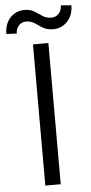

<svg xmlns="http://www.w3.org/2000/svg" viewBox="-92 -929 457 963"><g transform="rotate(-5 136.5 -447.0)"><path d="M96.2 -710.9V0H173.8V-710.9ZM252.4 -893.6C252.4 -860.4 230 -836.4 201.2 -836.4C183.6 -836.4 168.5 -840.8 156.2 -849.1C143.6 -857.4 130.4 -866.2 117.2 -874.5C104 -882.8 87.4 -886.7 67.9 -886.7C40 -886.7 16.1 -876.5 -3.4 -856C-22.5 -835 -32.2 -808.1 -32.2 -774.4L20 -772C20 -805.2 42.5 -828.1 71.3 -828.1C127.4 -828.1 136.2 -777.8 204.6 -777.8C232.4 -777.8 256.3 -788.1 275.9 -808.6C295.4 -829.1 305.2 -856 305.2 -889.6Z"/></g></svg>

Font: Vazirmatn Light
Style: Regular
Weight: 300
Designer: Saber Rastikerdar
Foundry: Saber Rastikerdar
Version: Version 33.003